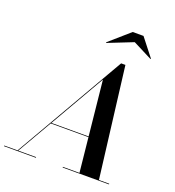

<svg xmlns="http://www.w3.org/2000/svg" viewBox="-216 -1114 1133 1246"><g transform="rotate(20 351.0 -491.0)"><path d="M520.5 -924.5 654 -856.5 656 -859.5 560 -982H485.5L345.5 -859.5L348.5 -856.5ZM-46 -4.5V0H174V-4.5H51L188.5 -242.5H449L473.5 -4.5H359V0H679V-4.5H608L514 -765H484.5L46 -4.5ZM409.5 -625.5 448.5 -247H191.5Z"/></g></svg>

Font: Bodoni* 36pt Medium
Style: Italic
Weight: 500
Italic angle: -13°
Version: Version 2.3